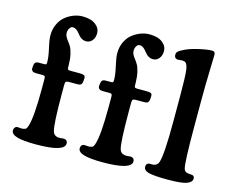

<svg xmlns="http://www.w3.org/2000/svg" viewBox="-100 -859 1245 1015"><g transform="rotate(15 522.5 -352.0)"><path d="M841.3 -295.4V-437.5Q841.3 -546.4 836.2 -581.5Q831.1 -616.7 813.5 -620.1Q804.7 -622.1 793 -620.4Q781.2 -618.7 778.3 -619.1Q759.8 -621.6 759.8 -640.6Q759.8 -652.3 766.6 -658.9Q773.4 -665.5 792 -674.8Q819.8 -689.9 868.2 -701.2Q916.5 -712.4 941.9 -712.4Q952.1 -712.4 956.1 -707.8Q960 -703.1 960 -690.9Q960 -680.2 957.5 -600.8Q955.1 -521.5 955.1 -438.5V-301.8Q955.1 -96.7 964.8 -69.8Q969.7 -55.2 985.4 -52.7Q991.2 -51.8 999 -51.3Q1006.8 -50.8 1010.7 -50.3Q1023.4 -46.9 1023.4 -33.7Q1023.4 -13.7 995.1 -3.2Q966.8 7.3 893.1 7.3Q817.9 7.3 788.6 -0.2Q759.3 -7.8 759.3 -27.3Q759.3 -46.4 774.4 -48.8Q778.3 -49.8 787.6 -49.3Q796.9 -48.8 800.8 -49.8Q808.1 -50.8 815.7 -56.4Q823.2 -62 826.2 -71.3Q841.3 -111.3 841.3 -295.4ZM107.9 -356H74.7Q47.9 -356 47.9 -376.5Q47.9 -389.2 51.3 -401.9Q55.7 -413.6 73.2 -413.6H103.5Q111.8 -413.6 114 -416Q116.2 -418.5 116.2 -428.2V-430.2Q116.2 -457 106 -501.5Q95.7 -545.9 95.7 -570.3Q95.7 -604 108.9 -631.6Q122.1 -659.2 142.8 -675.8Q163.6 -692.4 187.5 -701.2Q211.4 -710 234.9 -710Q280.8 -710 306.2 -690.7Q331.5 -671.4 331.5 -643.1Q331.5 -618.7 318.4 -603Q305.2 -587.4 285.2 -587.4Q272.9 -587.4 262.9 -593Q252.9 -598.6 246.1 -606.4Q239.3 -614.3 232.9 -622.1Q226.6 -629.9 218.3 -635.5Q210 -641.1 199.7 -641.1Q189.5 -641.1 182.4 -629.6Q175.3 -618.2 175.3 -605Q175.3 -593.3 180.7 -583.3Q186 -573.2 193.8 -563.5Q201.7 -553.7 209.7 -540.3Q217.8 -526.9 223.6 -501.7Q229.5 -476.6 230 -442.4V-430.7Q230.5 -419.9 233.9 -417.7Q237.3 -415.5 247.6 -415.5H296.9Q314 -415.5 321 -412.1Q328.1 -408.7 328.1 -397.5Q328.1 -382.8 325.7 -372.1Q323.2 -362.8 317.4 -359.6Q311.5 -356.4 298.3 -356.4H254.4Q241.2 -356.4 237.5 -352.3Q233.9 -348.1 233.9 -334.5V-288.1Q233.9 -119.1 245.1 -83Q250 -64 270 -59.1Q279.3 -57.1 292.5 -58.8Q305.7 -60.5 311 -59.1Q326.7 -55.7 326.7 -38.6Q326.7 7.8 169.9 7.8Q100.1 7.8 67.1 -2Q34.2 -11.7 34.2 -32.7Q34.2 -41.5 38.6 -47.6Q43 -53.7 49.3 -55.2Q53.7 -56.2 65.2 -54.7Q76.7 -53.2 85.4 -54.7Q96.7 -56.2 101.1 -61.8Q105.5 -67.4 109.4 -81.1Q125 -133.3 125 -283.7V-336.4Q125 -349.1 122.3 -352.5Q119.6 -356 107.9 -356ZM474.1 -356H439.9Q413.6 -356 413.6 -376.5Q413.6 -387.2 417.5 -401.9Q421.4 -413.6 439 -413.6H469.7Q478 -413.6 480 -416Q481.9 -418.5 481.9 -428.2V-430.2Q481.9 -457 471.7 -501.5Q461.4 -545.9 461.4 -570.3Q461.4 -604 474.6 -631.6Q487.8 -659.2 508.8 -675.8Q529.8 -692.4 553.7 -701.2Q577.6 -710 601.1 -710Q647 -710 672.1 -690.7Q697.3 -671.4 697.3 -643.1Q697.3 -618.7 684.1 -603Q670.9 -587.4 650.9 -587.4Q638.7 -587.4 628.7 -593Q618.7 -598.6 611.8 -606.4Q605 -614.3 598.6 -622.1Q592.3 -629.9 584 -635.5Q575.7 -641.1 565.4 -641.1Q555.2 -641.1 548.3 -629.9Q541.5 -618.7 541.5 -605Q541.5 -593.3 546.9 -583.3Q552.2 -573.2 560.1 -563.5Q567.9 -553.7 575.9 -540.3Q584 -526.9 589.8 -501.7Q595.7 -476.6 596.2 -442.4V-430.7Q596.7 -419.9 599.9 -417.7Q603 -415.5 613.3 -415.5H663.1Q680.2 -415.5 687 -412.1Q693.8 -408.7 693.8 -397.5Q693.8 -382.8 691.4 -372.1Q689 -362.8 683.3 -359.6Q677.7 -356.4 664.6 -356.4H620.6Q607.4 -356.4 603.8 -352.3Q600.1 -348.1 600.1 -334.5V-288.1Q600.1 -117.7 610.8 -83Q615.7 -64 636.2 -59.1Q645.5 -57.1 658.4 -58.8Q671.4 -60.5 676.8 -59.1Q692.4 -55.7 692.4 -38.6Q692.4 7.8 536.1 7.8Q466.3 7.8 433.1 -2Q399.9 -11.7 399.9 -32.7Q399.9 -51.3 415.5 -55.2Q419.9 -56.2 431.4 -54.7Q442.9 -53.2 451.7 -54.7Q462.9 -56.2 467.3 -61.8Q471.7 -67.4 475.6 -81.1Q491.2 -133.3 491.2 -283.7V-336.4Q491.2 -349.1 488.5 -352.5Q485.8 -356 474.1 -356Z"/></g></svg>

Font: Cooper* SemiBold
Style: Regular
Weight: 600
Designer: Owen Earl
Foundry: indestructible type*
Version: Version 0.001